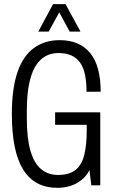

<svg xmlns="http://www.w3.org/2000/svg" viewBox="-20 -891 547 923"><path d="M256 12Q146 12 91.5 -75.5Q37 -163 37 -343Q37 -464 63.5 -542.5Q90 -621 142 -659.5Q194 -698 267 -698Q315 -698 351.5 -682.5Q388 -667 413.5 -636Q439 -605 451.5 -558Q464 -511 464 -450H396Q396 -495 389 -530Q382 -565 366 -588.5Q350 -612 324 -624Q298 -636 260 -636Q225 -636 197 -620Q169 -604 149.5 -571Q130 -538 119.5 -485.5Q109 -433 109 -359V-321Q109 -226 126.5 -166Q144 -106 177.5 -78Q211 -50 259 -50Q313 -50 343 -74Q373 -98 385 -146Q397 -194 397 -266V-291H245V-351H462V0H419L410 -73Q396 -45 371.5 -25.5Q347 -6 317.5 3Q288 12 256 12ZM164 -739 235 -871H295L367 -739H315L250 -859H280L214 -739Z"/></svg>

Font: Archivo ExtraCondensed Light
Style: Regular
Weight: 300
Width: 2
Designer: Hector Gatti
Foundry: Omnibus-Type
Version: Version 2.001